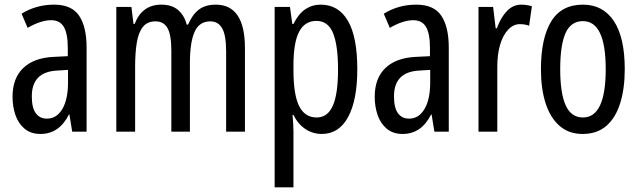

<svg xmlns="http://www.w3.org/2000/svg" viewBox="-20 -567 2753 827"><path d="M213 -547Q289 -547 321 -499Q353 -451 353 -362V0H291L279 -74H277Q235 10 154 10Q113 10 86 -12.5Q59 -35 46.5 -71.5Q34 -108 34 -150Q34 -230 80 -274Q126 -318 211 -322L272 -325V-360Q272 -422 255 -451Q238 -480 200 -480Q156 -480 99 -447L73 -508Q136 -547 213 -547ZM225 -263Q117 -257 117 -152Q117 -103 134 -79.5Q151 -56 182 -56Q224 -56 248.5 -97.5Q273 -139 273 -212V-266Z M909 -547Q1035 -547 1035 -360V0H954V-345Q954 -415 937 -445Q920 -475 886 -475Q838 -475 818 -429.5Q798 -384 798 -296V0H718V-348Q718 -417 701.5 -446Q685 -475 650 -475Q614 -475 595 -450.5Q576 -426 569 -382Q562 -338 562 -281V0H481V-537H546L555 -464H560Q592 -547 675 -547Q721 -547 748 -523Q775 -499 784 -461H790Q809 -505 837 -526Q865 -547 909 -547Z M1361 -547Q1438 -547 1478.5 -477.5Q1519 -408 1519 -269Q1519 -136 1479.5 -63Q1440 10 1366 10Q1327 10 1295 -11.5Q1263 -33 1244 -72H1240Q1242 -51 1243 -33Q1244 -15 1244 0V240H1163V-537H1229L1239 -464H1244Q1266 -508 1295.5 -527.5Q1325 -547 1361 -547ZM1343 -477Q1293 -477 1268.5 -430.5Q1244 -384 1244 -285V-265Q1244 -159 1268.5 -110Q1293 -61 1344 -61Q1391 -61 1413.5 -111.5Q1436 -162 1436 -268Q1436 -372 1414.5 -424.5Q1393 -477 1343 -477Z M1773 -547Q1849 -547 1881 -499Q1913 -451 1913 -362V0H1851L1839 -74H1837Q1795 10 1714 10Q1673 10 1646 -12.5Q1619 -35 1606.5 -71.5Q1594 -108 1594 -150Q1594 -230 1640 -274Q1686 -318 1771 -322L1832 -325V-360Q1832 -422 1815 -451Q1798 -480 1760 -480Q1716 -480 1659 -447L1633 -508Q1696 -547 1773 -547ZM1785 -263Q1677 -257 1677 -152Q1677 -103 1694 -79.5Q1711 -56 1742 -56Q1784 -56 1808.5 -97.5Q1833 -139 1833 -212V-266Z M2225 -547Q2249 -547 2271 -540L2259 -456Q2242 -463 2219 -463Q2191 -463 2168.5 -439Q2146 -415 2134 -374Q2122 -333 2122 -280V0H2041V-537H2104L2115 -445H2120Q2137 -492 2163.5 -519.5Q2190 -547 2225 -547Z M2671 -269Q2671 -186 2651.5 -123Q2632 -60 2592 -25Q2552 10 2489 10Q2430 10 2390 -25Q2350 -60 2330 -122.5Q2310 -185 2310 -269Q2310 -402 2354 -474.5Q2398 -547 2491 -547Q2577 -547 2624 -476.5Q2671 -406 2671 -269ZM2393 -269Q2393 -166 2416.5 -113.5Q2440 -61 2491 -61Q2589 -61 2589 -269Q2589 -476 2491 -476Q2439 -476 2416 -424.5Q2393 -373 2393 -269Z"/></svg>

Font: Noto Sans Khmer UI ExtraCondensed
Style: Regular
Weight: 400
Width: 2
Designer: Danh Hong and the Monotype Design Team
Foundry: Monotype Imaging Inc.
Version: Version 2.002; ttfautohint (v1.8.4.7-5d5b)